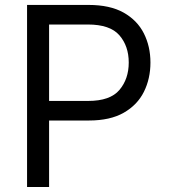

<svg xmlns="http://www.w3.org/2000/svg" viewBox="-20 -747 675 767"><path d="M176.1 0H88.1V-727.3H333.8Q419.4 -727.3 473.9 -696.6Q528.4 -665.8 554.7 -613.6Q581 -561.4 581 -497.2Q581 -432.9 554.9 -380.3Q528.8 -327.8 474.4 -296.7Q420.1 -265.6 335.2 -265.6H176.1ZM332.4 -343.8Q420.1 -343.8 457.2 -387.8Q494.3 -431.8 494.3 -497.2Q494.3 -562.9 457 -606Q419.7 -649.1 331 -649.1H176.1V-343.8Z"/></svg>

Font: Linik Sans
Style: Regular
Weight: 400
Designer: Rasmus Andersson (font), Marc Monis (original base), Kil Hyung-jin (Pretendard portions), Cristiano Sobral (main changes
Foundry: rsms
Version: Version 3.018;May 31, 2022;FontCreator 14.0.0.2814 64-bit; t